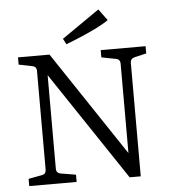

<svg xmlns="http://www.w3.org/2000/svg" viewBox="-53 -795 750 844"><g transform="rotate(-5 322.0 -373.5)"><path d="M553 -524Q534 -519 534 -501V0H485L144 -510L165 -513V-66Q165 -46 185 -43L251 -32V0H42V-32L101 -43Q120 -46 120 -66V-501Q120 -521 101 -524L42 -536V-568H181L510 -75L489 -70V-501Q489 -521 469 -524L407 -536V-568H605V-536ZM259 -607 246 -632 412 -747 449 -697Q430 -683 397 -666.5Q364 -650 327.5 -634.5Q291 -619 259 -607Z"/></g></svg>

Font: Yrsa Light
Style: Regular
Weight: 300
Designer: Anna Giedrys (Yrsa+Rasa design), David Brezina (Yrsa art-direction, Rasa art-direction, design)
Foundry: Rosetta Type Foundry
Version: Version 2.004